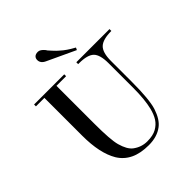

<svg xmlns="http://www.w3.org/2000/svg" viewBox="-238 -1005 1170 1170"><g transform="rotate(-45 346.5 -420.5)"><path d="M116 -634H43V-650H303V-634H220V-308Q220 -168 234 -118Q251 -57 281 -34Q322 -3 372 -3Q422 -3 452 -20Q482 -37 499 -63.5Q516 -90 526 -130Q542 -195 542 -293V-507Q542 -580 514.5 -607Q487 -634 414 -634H407V-650H693V-634Q620 -634 591 -606.5Q562 -579 562 -507V-328Q562 -176 542 -112Q520 -45 482 -16Q435 20 363 20Q291 20 242.5 -3.5Q194 -27 166 -73Q116 -157 116 -308ZM248 -828Q248 -843 257.5 -852Q267 -861 286.5 -861Q306 -861 328 -834Q332 -826 341 -817Q350 -808 357.5 -799Q365 -790 370.5 -785.5Q376 -781 385 -772.5Q394 -764 402 -758Q410 -752 421 -744Q438 -732 469 -715L462 -700L282 -784Q248 -799 248 -828Z"/></g></svg>

Font: Elsie Swash Caps
Style: Regular
Weight: 400
Designer: Alejandro Inler
Foundry: Alejandro Inler
Version: 1.003